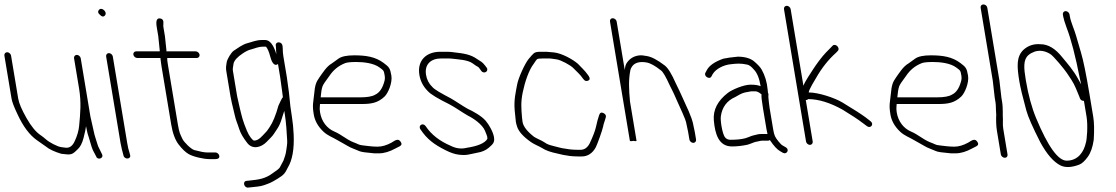

<svg xmlns="http://www.w3.org/2000/svg" viewBox="-57 -714 5021 864"><path d="M288.7 -467C280.7 -467 274.8 -459.9 276.2 -452L298.8 -316C309.3 -253 304.5 -204.4 299.1 -147.7C297 -125.5 290.4 -102.6 279.3 -79C269.3 -56.7 255.4 -46.8 236.6 -49.5C229.5 -50.5 223.3 -51.3 218.1 -52C201.5 -54.1 163.6 -74.1 151.1 -85.8C141.2 -94.6 132.1 -101.3 125.3 -106C104.4 -120 83.3 -145.6 62.1 -183C40.8 -220.4 28.5 -249.4 25 -270L-7.3 -464C-8.6 -471.9 -16.8 -479 -24.8 -479C-32.7 -479 -38.6 -471.9 -37.3 -464L-5 -270C-2.5 -255.3 6.4 -232 21.7 -200C46.8 -145.4 76 -106.4 109.2 -83C116.7 -77.7 129.8 -68.5 148.3 -55.5C164.1 -42.5 187.4 -31.3 218.7 -22C225.2 -21.3 233 -20.5 242 -19.5C267.2 -16.7 274.9 -25.1 292 -41.7C303.9 -52.2 313 -69.5 319.1 -93.7C325.3 -117.8 329 -135.3 330.1 -146C331.1 -140.1 334.4 -126.3 335.5 -120C336.1 -116 338.6 -107.6 342.9 -94.9C350.3 -72.7 353 -56.5 361.1 -38L375.8 -10C381.9 8.4 411.4 -1.4 402.1 -20L388.4 -48C385.7 -52.7 383.4 -58.2 381.7 -64.5C378.4 -76.6 367.8 -106.1 365.5 -120L349.8 -190L306.2 -452C304.8 -459.9 296.6 -467 288.7 -467Z M420.6 -460 485.5 -70C486.9 -61.3 488.9 -52.4 491.2 -43.2L499 -13C505.4 6.1 534.6 1.7 528.3 -17L525.7 -27C522 -37 518.6 -51.3 515.5 -70L450.6 -460C449.2 -467.9 441 -475 433.1 -475C425.1 -475 419.2 -467.9 420.6 -460ZM388.4 -669.7C382.4 -662.6 383.3 -655.7 391.1 -649C400.9 -638.3 408.9 -636.8 415.3 -644.5C428 -659.7 400.4 -684.2 388.4 -669.7Z M929.8 -13C928.5 -20.9 920.3 -28 912.3 -28H901.3H873.9C862.9 -28 844.2 -31.5 817.7 -38.6C802.3 -42.7 770.8 -74.5 764.3 -88.3C753.8 -110.5 749.8 -115.6 743.4 -154L698.4 -424C695.8 -439.3 694.9 -449 695.6 -453H828.6C836.5 -453 842.4 -460.1 841.1 -468C839.7 -475.9 831.5 -483 823.6 -483H691.6C692.1 -483.7 692.3 -484.7 692.1 -486L685.2 -551L678.2 -593C676.2 -605.5 685.2 -627.5 663.9 -631C648.8 -633.4 643.6 -620.8 648.2 -593L655.2 -551L661.7 -488C662.2 -485.3 662.1 -483.7 661.6 -483H555.6C547.6 -483 541.7 -475.9 543.1 -468C544.4 -460.1 552.6 -453 560.6 -453H665.6C665 -452.3 664.8 -451.5 665 -450.5L669.9 -415L713.4 -154C720 -114 731.3 -83.8 747.1 -63.5C763 -43.1 777.8 -28.9 791.7 -20.8C812.1 -8.8 858.5 2 886.1 2H912.1C924.2 2 931.6 -2.6 929.8 -13Z M1184 -510 1185 -498C1185.9 -486.3 1185.2 -479.7 1186.6 -470C1173.9 -512.7 1157 -534 1136 -534H1123C1095.2 -534 1078.8 -525.3 1056.3 -519.7C1035 -514.5 1009.7 -495.5 994.6 -485.6C983.7 -478.4 965.2 -447.8 963.1 -434C961.6 -423.2 958.6 -410.4 961 -396L980.2 -280.5C981.8 -270.8 983.7 -261.3 986 -252L999.1 -197C1005.8 -167.2 1009.5 -165.2 1019.9 -132.2C1025.6 -114.4 1037.5 -93.8 1055.7 -70.5C1080.5 -38.7 1119.8 -51.7 1142.8 -75.5C1147.7 -80.5 1153.2 -86.2 1159.5 -92.5C1175.7 -108.8 1174.6 -111.7 1190 -133.5C1198.2 -145.2 1205.2 -160.6 1210.8 -179.5C1216.5 -198.5 1220.2 -210.3 1222.1 -215L1224.3 -202C1230.9 -162.1 1233.3 -117.6 1235.3 -82C1236.3 -62.5 1232.8 -53.4 1230.7 -34.3C1229.1 -19.3 1222.4 -3 1218.4 9L1202.2 39.3C1199.6 44.2 1189.1 52.8 1170.7 65C1136.9 90.4 1108.8 94.2 1061.4 99L1051.6 100C1032.5 103.3 1042.2 133.1 1060.6 130L1070.4 129C1090.8 126.7 1114.7 125.5 1132.2 119C1158.5 109.3 1160.4 109.5 1191.6 90.6C1222.3 72.1 1226.1 64.2 1237.7 41C1258.4 7.1 1267.4 -42.7 1264.5 -108.4C1263.2 -137.5 1260.7 -163.2 1257 -185.5C1253.3 -207.8 1250.9 -224.3 1249.8 -235L1243.1 -299L1233.6 -368L1218.1 -461C1216.3 -472.3 1215.3 -484 1215.3 -496L1214.5 -507C1212.8 -517.2 1207.2 -522.7 1197.7 -523.5C1189.6 -524.2 1182.7 -517.9 1184 -510ZM1213 -300C1214.3 -292 1215.3 -284 1216 -276C1214.2 -274.7 1212.8 -273 1211.8 -271L1206.5 -261C1202.5 -253 1199 -245.7 1196.1 -239C1183.9 -195.2 1170.7 -162.8 1156.3 -142C1148.2 -130.3 1146.5 -126.2 1135.3 -115C1125.9 -105.7 1106.2 -79.3 1085.8 -81.5C1082.8 -81.8 1078.1 -86.1 1071.7 -94.2C1065.3 -102.4 1059.4 -113 1053.9 -126C1035 -171.5 1031.4 -189.1 1022 -228L1010.1 -281L991 -396C990 -402 990.9 -412.4 993.9 -427.2C996.8 -441.9 1010.9 -457.6 1036.3 -474.3C1049.6 -483.1 1061.3 -488.8 1071.4 -491.2C1091.1 -496.1 1103.7 -504 1128 -504H1140C1147.4 -495.1 1153.6 -480.8 1158.6 -461.1C1164.4 -438.3 1175.8 -412.3 1194 -426L1203.6 -368Z M1386 -276C1388.2 -294 1389 -310.8 1394.4 -325.8C1396.9 -333 1407.2 -348.4 1425 -372C1442.7 -398.4 1465.1 -417.8 1496.4 -430C1504.9 -433.3 1521.4 -435 1546 -435C1577.9 -435 1624.6 -430.6 1652.2 -409.5C1669.2 -396.5 1670.2 -397.7 1674.1 -374C1675.8 -364 1675.1 -354.3 1671.9 -345C1663.5 -315.5 1650 -296.5 1631.4 -288C1618.8 -280 1595.4 -276 1566 -276ZM1383 -246H1571C1613.6 -246 1643.4 -250.8 1673.7 -279.7C1689.7 -295 1709.5 -341.8 1704.2 -373.7C1698.6 -407.2 1694.1 -412.1 1669.7 -430.5C1632.5 -458.5 1589.9 -465 1536.9 -465C1503.4 -465 1479.8 -460 1466.2 -450.1C1456 -442.7 1445.9 -435.4 1435.7 -428.2C1412.6 -415.3 1394.3 -385.2 1380.5 -366C1364.5 -343.7 1360.3 -329.4 1356.8 -291.5C1353.1 -252.3 1347.4 -243.6 1354.9 -199C1359.6 -170.4 1374.2 -144.5 1398.6 -121.5C1417.9 -103.2 1440.3 -96.2 1461.1 -83.5C1477.6 -73.4 1492.9 -66.4 1507.8 -57.1C1520.6 -48.6 1546.5 -40.4 1560.5 -33.8C1567.8 -30.3 1590.1 -27.1 1627.2 -24H1648.4C1671.1 -24 1695.9 -31.3 1722.7 -46L1742.1 -56C1750.8 -60.8 1752 -67.6 1745.7 -76.5C1735 -91.4 1724.2 -84.5 1704.4 -72C1682.4 -60 1661.7 -54 1642.2 -54C1616.8 -54 1592.9 -57.9 1574 -60C1556.1 -62 1555.3 -66.1 1533.4 -73.9C1520.4 -78.5 1501 -90.3 1471.8 -109.5C1463.6 -114.5 1455.6 -118.7 1447.7 -122C1413.6 -136.4 1390 -168.2 1383.4 -207.5C1380.3 -226.7 1382.6 -233.5 1383 -246Z M1830.2 -377C1834.8 -349.4 1847.1 -325.4 1867.2 -305C1880.8 -289.2 1915.8 -269.2 1964.6 -245C1993.3 -229.9 2015.1 -213.1 2049.1 -193.3C2073.6 -181.5 2113.5 -154.2 2125.4 -125.6C2131.7 -110.5 2135.1 -101.5 2135.6 -98.5C2136.1 -95.5 2136.3 -92.3 2136.2 -89C2124.7 -69.4 2091.3 -56.1 2043.6 -49C2019.4 -42.7 1995.2 -45.7 1970.9 -58C1921.7 -79 1883.8 -108.3 1858.7 -146C1846.8 -163.8 1822.9 -150.1 1835 -132C1864.4 -87.9 1896 -64.1 1947.5 -38.3C1969.5 -27.3 1987.8 -20.6 2005.9 -18.2C2044.8 -13.1 2055.2 -20.2 2091.5 -26.9C2112.2 -30.2 2129.3 -37.7 2142.7 -49.4C2161.6 -66 2169.9 -72.9 2165.8 -97.5C2161.9 -120.8 2143 -153.9 2128.5 -170.6C2109.4 -192.7 2072.3 -213.1 2046.5 -225C2024.2 -237.5 1994.5 -258.4 1970.5 -272C1927.7 -294.5 1897.3 -311.5 1888.2 -323C1873.1 -337.5 1863.8 -355.5 1860.2 -377C1852.4 -424 1881.3 -451 1928.7 -451H1963.1C1967.9 -451 1972.7 -450.7 1977.7 -450C2003.6 -446.5 2048.3 -445.4 2071.1 -428C2080.7 -420.7 2088.4 -415.7 2094.2 -413C2096.4 -411.7 2098.9 -409 2101.5 -405L2108 -396C2120.3 -377.6 2145 -393.9 2132.7 -410L2125 -420C2113.7 -435.2 2104.7 -438.5 2090.4 -448C2060.6 -469.5 2028.1 -473.7 1990.2 -478L1974.7 -480C1969.5 -480.7 1964 -481 1958.1 -481H1923.7C1861.1 -481 1819.5 -441.5 1830.2 -377Z M2402.3 -481H2373.3C2360.3 -481 2351.1 -478.8 2345.5 -474.5C2340 -470.2 2332.7 -461.5 2321.9 -448.6C2305.1 -428.5 2275.3 -362.8 2270.2 -333.9C2264.1 -299.5 2254.9 -265.9 2259.1 -217.5C2261.5 -189.8 2263.3 -172.5 2264.4 -165.5C2265.6 -158.5 2267.5 -151.3 2270 -144C2277.1 -121.9 2298 -98.7 2332.6 -74.5C2348.7 -63.2 2366.2 -57.5 2382 -48C2397.9 -37.4 2421.1 -29.1 2451.4 -23C2464.4 -20.4 2476 -16.4 2489.5 -15L2507.6 -12C2520.6 -10.7 2532.7 -10 2543.9 -10H2561.5C2587 -10 2609.4 -23.8 2624.1 -51.4C2630.8 -64 2654.3 -129.4 2657.2 -145.1C2658.7 -153 2660.4 -159.3 2662.3 -164L2668.8 -185C2671.6 -193.6 2668.3 -200.3 2658.6 -205.2C2649 -210 2642.4 -206.7 2638.9 -195.3C2632.8 -175.3 2631 -171.6 2624.9 -143.1C2621.2 -125.9 2611.7 -100.8 2596.2 -68C2586.3 -49.3 2572.2 -40 2556.5 -40H2538.9C2527.7 -40 2516.7 -40.7 2505.8 -42L2486.9 -45C2478.5 -45.9 2468.8 -47.8 2457.8 -50.7L2431.6 -57.5C2418 -61 2405.7 -64.1 2393.8 -73C2380.2 -82.4 2361 -89 2346.7 -98C2315.3 -122.3 2297.9 -144.8 2294.4 -165.5C2293.5 -171.2 2292.7 -178 2292 -186C2288.5 -227.9 2286.3 -254.2 2295.2 -298C2304.7 -344.5 2322.9 -399.5 2345.4 -427.8C2352.2 -438.6 2357 -445.2 2359.7 -447.5C2362.5 -449.8 2371.6 -451 2387.3 -451H2406.9C2424.4 -451 2427.9 -449.4 2448.1 -446.8C2466.4 -444.4 2510.7 -420.7 2522.9 -407.6C2536.7 -393.1 2553.6 -379.5 2566.4 -360.3C2573.8 -349.2 2582.5 -346.7 2592.5 -352.7C2597.8 -355.9 2597.9 -362 2592.8 -371L2586.3 -380C2576.4 -394.8 2554.4 -415.1 2543.5 -427C2518.4 -448.5 2470.4 -474.2 2436.4 -478Z M3075.3 -86 3069.6 -120 3060.5 -163C3059.2 -170.3 3053.1 -187.3 3042 -214L3031 -238C3027 -246 3022.2 -256.7 3016.6 -270C3007.1 -292.9 2993.6 -318.8 2984.1 -339C2965.4 -381.7 2948.8 -408.5 2934.2 -419.5C2901.1 -444.6 2875 -458.7 2852.3 -462C2841.2 -463.6 2831.2 -466.3 2817.8 -464.5C2796 -461.5 2778.8 -451.5 2766 -434.5C2757 -422.5 2756.5 -414.7 2754.4 -399L2718 -617C2716.7 -625.2 2708.4 -632 2700 -632C2691.7 -632 2686.7 -625.2 2688 -617L2777.3 -81C2777.8 -78.3 2782.8 -78 2792.5 -80C2802.8 -78 2807.8 -78.3 2807.3 -81L2778 -257C2772.9 -311.7 2770.9 -355.4 2779.9 -399.5C2780.7 -403.8 2783.4 -409.2 2787.8 -415.5C2799 -431.5 2821 -438.5 2852.4 -432.9C2870.6 -429.6 2891.4 -417.7 2917.5 -397C2926.1 -391.3 2939.1 -369.1 2956.6 -330.5C2959.7 -323.5 2964 -315 2969.3 -305C2977.8 -289 2995.3 -246 3003.3 -230L3014.5 -205C3024.1 -183 3029.3 -169.7 3030.1 -165L3039.6 -120L3045.3 -86C3046.6 -78.1 3054.9 -71 3062.8 -71C3070.7 -71 3076.6 -78.1 3075.3 -86Z M3236.9 -55C3258.9 -55 3284.1 -57.7 3307.7 -63L3322.1 -68C3332.3 -71.7 3339.2 -75.5 3350.6 -77C3359.8 -78.2 3363.4 -81 3374.7 -81H3399.7C3402.4 -81 3404.9 -82 3407.2 -84C3425.1 -57.2 3440.9 -40.2 3454.7 -33L3466.9 -26C3482.3 -17.6 3498.7 -40.5 3477.6 -52L3465.4 -59C3460.3 -61.7 3453.9 -67.8 3446.3 -77.5C3430.9 -97 3427.1 -102.8 3422.1 -133L3406.4 -227C3403.9 -241.9 3401.9 -264 3400.7 -276.5C3399.7 -286.1 3403.3 -288 3398.8 -297C3398.7 -301.7 3398.2 -306.3 3397.4 -311C3394.4 -344.5 3385.4 -374.5 3370.4 -401C3364.8 -411 3353.6 -423.2 3336.9 -437.5C3320.1 -451.8 3293.8 -459 3263.4 -459C3235.8 -456.5 3213.8 -453.5 3198.1 -450C3158.7 -436.1 3133.6 -418.4 3122.9 -397L3117.6 -387C3108.2 -371 3136.4 -354 3144.4 -370L3149.8 -380C3164.6 -405.4 3201.7 -422.3 3231.8 -425C3255.3 -427.6 3273.7 -430.1 3304.5 -423.5C3314 -421.9 3324.3 -414.4 3335.4 -401C3349.8 -386.6 3360 -361.6 3365.9 -326C3355.8 -330.7 3340.6 -333 3320.3 -333C3289.8 -333 3237.3 -310.8 3218.1 -295.9C3172.3 -260.4 3151.4 -219.5 3155.2 -173C3160.5 -109.9 3177.6 -55 3236.9 -55ZM3376.4 -227 3392.1 -133C3393.4 -125 3395 -117.7 3396.7 -111H3371C3362.8 -111 3356.7 -110.5 3353.2 -109.5C3337.2 -104.7 3332 -106.1 3311.6 -97L3297.3 -92C3279.6 -87.1 3256.7 -85 3229.9 -85C3218.5 -85 3210 -89.3 3204.2 -98C3193.7 -113.8 3183.9 -169.3 3186.8 -190.5C3192.5 -232 3214.2 -261 3251.8 -277.5C3257.4 -280.5 3264.1 -284.3 3272.2 -289C3288.2 -298.1 3304 -299.5 3322.9 -303H3342.8C3350.1 -303 3359.2 -298.3 3370.1 -289C3368.3 -283.7 3370.4 -263 3376.4 -227Z M3470.9 -673 3570.2 -77C3571.5 -69.1 3579.8 -62 3587.7 -62C3595.6 -62 3601.5 -69.1 3600.2 -77L3569 -264H3573C3575 -264 3577.1 -265.3 3579.4 -268C3626.3 -268 3678.3 -252 3735.4 -220C3776.8 -194.6 3805.7 -175.6 3821.9 -163L3844.7 -146C3861.4 -134 3878.1 -155.7 3859.9 -169L3838 -186C3819.3 -199.9 3784.7 -222.1 3734.1 -252.7C3699.9 -273.4 3626.5 -298 3582.4 -298C3580.8 -307.4 3612.3 -357.9 3615.5 -363.5C3641 -408.4 3671.1 -446.2 3705.6 -477L3713.2 -485C3725.6 -498.3 3701.9 -521.4 3689.4 -508L3681.7 -500C3676.6 -494.7 3669.1 -487 3659.2 -477.1C3643.3 -461.2 3614.3 -421.7 3602.8 -403.5C3593 -388 3564.7 -347 3558.4 -328L3500.9 -673C3499.6 -680.9 3491.3 -688 3483.4 -688C3475.5 -688 3469.6 -680.9 3470.9 -673Z M3981 -276C3983.2 -294 3984 -310.8 3989.4 -325.8C3991.9 -333 4002.2 -348.4 4020 -372C4037.7 -398.4 4060.1 -417.8 4091.4 -430C4099.9 -433.3 4116.4 -435 4141 -435C4172.9 -435 4219.6 -430.6 4247.2 -409.5C4264.2 -396.5 4265.2 -397.7 4269.1 -374C4270.8 -364 4270.1 -354.3 4266.9 -345C4258.5 -315.5 4245 -296.5 4226.4 -288C4213.8 -280 4190.4 -276 4161 -276ZM3978 -246H4166C4208.6 -246 4238.4 -250.8 4268.7 -279.7C4284.7 -295 4304.5 -341.8 4299.2 -373.7C4293.6 -407.2 4289.1 -412.1 4264.7 -430.5C4227.5 -458.5 4184.9 -465 4131.9 -465C4098.4 -465 4074.8 -460 4061.2 -450.1C4051 -442.7 4040.9 -435.4 4030.7 -428.2C4007.6 -415.3 3989.3 -385.2 3975.5 -366C3959.5 -343.7 3955.3 -329.4 3951.8 -291.5C3948.1 -252.3 3942.4 -243.6 3949.9 -199C3954.6 -170.4 3969.2 -144.5 3993.6 -121.5C4012.9 -103.2 4035.3 -96.2 4056.1 -83.5C4072.6 -73.4 4087.9 -66.4 4102.8 -57.1C4115.6 -48.6 4141.5 -40.4 4155.5 -33.8C4162.8 -30.3 4185.1 -27.1 4222.2 -24H4243.4C4266.1 -24 4290.9 -31.3 4317.7 -46L4337.1 -56C4345.8 -60.8 4347 -67.6 4340.7 -76.5C4330 -91.4 4319.2 -84.5 4299.4 -72C4277.4 -60 4256.7 -54 4237.2 -54C4211.8 -54 4187.9 -57.9 4169 -60C4151.1 -62 4150.3 -66.1 4128.4 -73.9C4115.4 -78.5 4096 -90.3 4066.8 -109.5C4058.6 -114.5 4050.6 -118.7 4042.7 -122C4008.6 -136.4 3985 -168.2 3978.4 -207.5C3975.3 -226.7 3977.6 -233.5 3978 -246Z M4476.8 -19 4457.9 -132.9C4453.9 -156.6 4457.5 -165.7 4455.5 -195L4455.5 -213C4454.7 -225.8 4455.2 -239.2 4452.9 -253L4449.4 -274L4440.5 -351L4385.9 -679C4384.5 -687.8 4376.9 -694 4368.4 -694C4360 -694 4354.5 -687.8 4355.9 -679L4410.5 -351L4419.2 -275L4422.7 -254C4424.9 -241 4424 -229.5 4424.9 -217L4426 -198C4425 -179 4425.3 -148.1 4428.9 -127L4446.8 -19C4448.2 -10.8 4456.5 -4 4464.8 -4C4473.2 -4 4478.2 -10.8 4476.8 -19Z M4738.4 -664C4730.5 -664 4724.6 -656.9 4725.9 -649L4727.4 -640C4729.2 -629.3 4734.4 -612.3 4742.9 -589C4762.8 -537.9 4782.6 -461.6 4802.5 -360C4804.8 -348.7 4806.7 -340 4808.4 -334C4805.6 -338.7 4800.2 -348.2 4792.2 -362.8C4773.6 -396.7 4748.6 -425.8 4724.2 -455C4692.9 -495 4660 -515 4625.2 -515C4594.9 -517.5 4569 -508.8 4547.6 -489C4517.4 -458.9 4518.4 -417.7 4530.1 -347.6C4534.6 -320.6 4545 -277.2 4561.4 -217.1C4569.2 -188.5 4590.3 -140.5 4624.8 -73C4654.2 -19.3 4684.6 15.4 4716.2 31C4737.9 41 4765.5 39.7 4799.1 27.1C4811.3 22.5 4824.2 10.9 4837.6 -7.6C4851.1 -26.1 4860.2 -51.9 4864.8 -85C4867.6 -128.3 4866.9 -163 4862.5 -189L4845.2 -293C4830.7 -380.3 4818.1 -441.7 4807.6 -477C4797 -512.3 4789.6 -537.7 4785.4 -553C4778.3 -578.9 4761.7 -614.1 4757.4 -640L4755.9 -649C4754.6 -656.9 4746.3 -664 4738.4 -664ZM4820.7 -260 4832.5 -189C4839.2 -148.9 4834.1 -83.9 4829.2 -71C4821 -33.7 4796.3 9 4743 9C4704.5 9 4658.7 -54.7 4605.7 -182C4585.7 -230 4570.2 -287.1 4559.2 -353.2C4550.1 -407.7 4546.7 -444.9 4570.9 -466C4581.7 -475.4 4587.6 -476.4 4599.7 -482C4623 -489 4646.2 -485.2 4669.5 -470.7C4684.4 -461.5 4733.6 -401.2 4743.7 -386C4755.7 -368.1 4774.3 -342.3 4784.6 -316.2C4791.2 -299.4 4796.1 -287.7 4799.2 -281L4802.9 -271C4806.1 -263.7 4812 -260 4820.7 -260Z"/></svg>

Font: MewTooHand
Style: CondLta
Weight: 400
Designer: Mew Too, Robert Jablonski
Version: Version 0.77